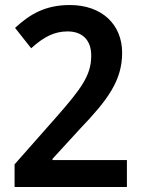

<svg xmlns="http://www.w3.org/2000/svg" viewBox="-20 -744 569 764"><path d="M485 0V-107H189V-112L299 -232C408 -346 466 -423 466 -534C466 -646 386 -724 258 -724C160 -724 98 -687 40 -633L104 -552C154 -597 196 -619 249 -619C307 -619 343 -585 343 -523C343 -445 305 -393 204 -278L38 -90V0Z"/></svg>

Font: Noto Sans Ethiopic SemiCondensed SemiBold
Style: Regular
Weight: 600
Width: 4
Designer: Monotype Design Team
Foundry: Monotype Imaging Inc.
Version: Version 2.102